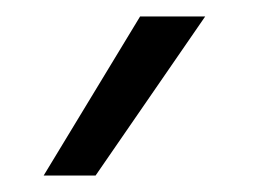

<svg xmlns="http://www.w3.org/2000/svg" viewBox="-20 -825 340 233"><path d="M33 -612 150 -805H229L96 -612Z"/></svg>

Font: Sora Light
Style: Italic
Weight: 300
Designer: Jonathan Barnbrook, Juli√°n Moncada
Version: Version 1.000